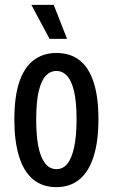

<svg xmlns="http://www.w3.org/2000/svg" viewBox="-20 -758 464 790"><path d="M212 12Q154 12 115.5 -20.5Q77 -53 58 -115.5Q39 -178 39 -266Q39 -359 59 -419.5Q79 -480 118 -510Q157 -540 212 -540Q269 -540 307 -510.5Q345 -481 365 -420.5Q385 -360 385 -268Q385 -176 365 -113.5Q345 -51 306.5 -19.5Q268 12 212 12ZM212 -62Q239 -62 257 -84Q275 -106 285 -152Q295 -198 295 -267Q295 -340 284.5 -383.5Q274 -427 255.5 -446.5Q237 -466 212 -466Q187 -466 168.5 -446.5Q150 -427 139.5 -383.5Q129 -340 129 -266Q129 -163 150.5 -112.5Q172 -62 212 -62ZM184 -598 109 -738H201L256 -598Z"/></svg>

Font: Bricolage Grotesque 24pt Condensed
Style: Regular
Weight: 400
Width: 3
Designer: Mathieu Triay
Foundry: Atelier Triay
Version: Version 1.001;gftools[0.9.33.dev8+g029e19f]